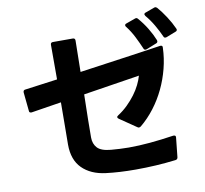

<svg xmlns="http://www.w3.org/2000/svg" viewBox="-94 -979 1189 1115"><g transform="rotate(-10 500.0 -421.5)"><path d="M618 33Q570 33 525.5 30.5Q481 28 442 23Q355 12 305 -38Q255 -88 255 -178Q255 -221 256 -287Q257 -353 257 -427L80 -399H77Q65 -399 65 -411L54 -520V-522Q54 -535 66 -536L258 -562V-766Q258 -780 272 -780H389Q403 -780 403 -766L400 -581Q483 -593 558.5 -603.5Q634 -614 696.5 -623Q759 -632 806.5 -639Q854 -646 881 -650H884Q897 -650 895 -636Q893 -575 877.5 -514.5Q862 -454 835.5 -398.5Q809 -343 772 -294.5Q735 -246 689 -208Q681 -204 679 -204Q675 -204 669 -208L571 -275Q564 -280 564 -285Q564 -290 572 -295Q603 -315 629 -340.5Q655 -366 675.5 -393.5Q696 -421 709.5 -448.5Q723 -476 730 -501L398 -449Q396 -368 395 -304Q394 -240 394 -195Q394 -158 416 -134Q438 -110 496 -105Q521 -103 547 -101.5Q573 -100 600 -100Q660 -100 726 -106Q792 -112 865 -123H869Q882 -123 880 -109L868 5Q866 18 853 19Q796 26 736.5 29.5Q677 33 618 33ZM794 -643Q786 -643 783 -652Q769 -685 750 -723Q731 -761 706 -793Q702 -797 702 -802Q702 -809 711 -812L764 -831Q768 -833 771 -833Q778 -833 782 -827Q810 -795 832.5 -758Q855 -721 869 -686Q870 -684 870 -680Q870 -671 861 -668L801 -644ZM920 -692Q912 -692 909 -701Q895 -733 873.5 -770Q852 -807 827 -836Q823 -844 823 -845Q823 -852 832 -855L884 -874Q888 -876 891 -876Q897 -876 903 -870Q926 -844 950.5 -806.5Q975 -769 991 -733Q993 -729 993 -727Q993 -718 983 -715L927 -693Q924 -692 920 -692Z"/></g></svg>

Font: LINE Seed JP_TTF Bold
Style: Regular
Weight: 700
Designer: LINE & Fontrix & Fontworks
Version: Version 1.009